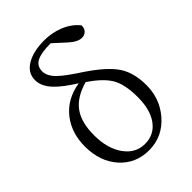

<svg xmlns="http://www.w3.org/2000/svg" viewBox="-236 -915 1037 1037"><g transform="rotate(-45 282.5 -396.5)"><path d="M278 14Q177 14 112 -58.5Q47 -131 47 -246Q47 -348 102 -419Q160 -494 265 -511Q189 -559 155 -595Q110 -641 110 -690Q110 -747 165 -778Q216 -807 297 -807Q356 -807 408 -786Q463 -764 497 -722Q498 -699 485 -685.5Q472 -672 451 -672Q420 -672 380 -708L311 -771Q240 -771 207 -755Q171 -738 171 -696Q171 -658 211 -621Q240 -592 328 -535Q438 -461 478 -399Q517 -338 517 -245Q517 -143 453 -68Q383 14 278 14ZM399 -83Q438 -138 438 -232Q438 -326 410 -378Q380 -433 296 -489Q205 -464 164 -406Q125 -351 125 -254Q125 -152 171 -88Q216 -26 287 -26Q358 -26 399 -83Z"/></g></svg>

Font: GenRyuMin TW R
Style: Regular
Weight: 400
Version: Version 1.501;PS 1;hotconv 16.6.51;makeotf.lib2.5.65220